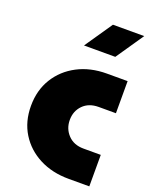

<svg xmlns="http://www.w3.org/2000/svg" viewBox="-140 -814 692 888"><g transform="rotate(20 206.5 -370.0)"><path d="M310 0Q229 0 166 -32.5Q103 -65 67 -123Q31 -181 31 -258Q31 -335 67 -393.5Q103 -452 166 -485Q229 -518 310 -518H412V-360H327Q279 -360 250.5 -331Q222 -302 222 -258Q222 -215 250.5 -185Q279 -155 327 -155H412V0ZM166 -604 259 -740H413L320 -604Z"/></g></svg>

Font: MuseoModerno Black
Style: Regular
Weight: 900
Designer: Pablo Cosgaya, Héctor Gatti, Marcela Romero, and the Authors of The MuseoModerno Project.
Foundry: Omnibus-Type Team
Version: Version 1.001